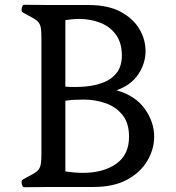

<svg xmlns="http://www.w3.org/2000/svg" viewBox="-20 -781 734 802"><path d="M153 -623Q153 -650 150.5 -664.5Q148 -679 140.5 -688Q133 -697 117.5 -706Q102 -715 75 -729Q68 -733 71 -747Q74 -761 81 -761Q129 -761 147.5 -760.5Q166 -760 181 -760H350Q431 -760 483.5 -732Q536 -704 562 -660Q588 -616 588 -568Q588 -516 557.5 -470.5Q527 -425 467 -404Q546 -381 585 -326Q624 -271 624 -210Q624 -158 595.5 -109.5Q567 -61 511 -30.5Q455 0 370 0H181Q166 0 147.5 0.5Q129 1 81 1Q74 1 71 -13Q68 -27 75 -31Q102 -45 117.5 -54Q133 -63 140.5 -72Q148 -81 150.5 -96Q153 -111 153 -138ZM253 -65Q292 -59 327 -59Q411 -59 465 -96.5Q519 -134 519 -210Q519 -267 491.5 -301Q464 -335 421 -350Q378 -365 330 -365Q306 -365 288 -364Q270 -363 253 -360ZM253 -419Q294 -416 335.5 -419.5Q377 -423 412 -436.5Q447 -450 468 -477.5Q489 -505 489 -550Q489 -601 465 -635Q441 -669 400 -685.5Q359 -702 309 -702Q296 -702 281.5 -700.5Q267 -699 253 -697Z"/></svg>

Font: Anvers
Style: Regular
Weight: 400
Designer: Ishtar van Looy
Version: Version 1.000